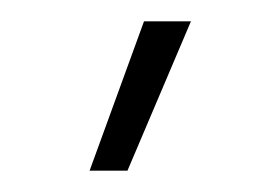

<svg xmlns="http://www.w3.org/2000/svg" viewBox="-20 -717 260 180"><path d="M99.5 -557H64L115 -697H159Z"/></svg>

Font: Acari Sans Neue Light
Style: Regular
Weight: 300
Designer: Alfredo Marco Pradil (font), Cristiano Sobral (main changes)
Foundry: Hanken Design Co. (font), Cristiano Sobral (main changes)
Version: Version 2.459;March 19, 2022;FontCreator 14.0.0.2808 64-bit;